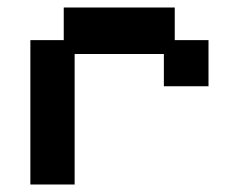

<svg xmlns="http://www.w3.org/2000/svg" viewBox="-20 -481 637 512"><path d="M61 11V-374H150V-461H446V-374H536V-251H417V-337H179V11Z"/></svg>

Font: Pixelify Sans SemiBold
Style: Regular
Weight: 600
Designer: Stefie Justprince
Foundry: Typecalism Foundryline
Version: Version 1.000